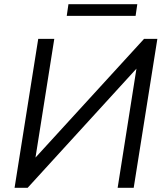

<svg xmlns="http://www.w3.org/2000/svg" viewBox="-20 -889 780 909"><path d="M49 0 161 -705H237L148 -143L662 -705H725L613 0H537L626 -564L111 0ZM296 -814 304 -869H630L622 -814Z"/></svg>

Font: Nunito Sans
Style: Italic
Weight: 400
Italic angle: -9°
Designer: Vernon Adams
Foundry: Vernon Adams
Version: Version 3.006; ttfautohint (v1.8.3)